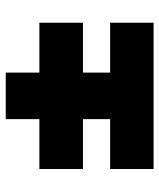

<svg xmlns="http://www.w3.org/2000/svg" viewBox="37 -703 555 669"><g transform="rotate(-90 314.5 -368.5)"><path d="M569.8 -356.9H396V-262.2H569.8V-110.8H60.1V-262.2H233.9V-356.9H60.1V-508.8H233.9V-626H396V-508.8H569.8Z"/></g></svg>

Font: PoppinsZ
Style: Bold
Weight: 700
Designer: Ninad Kale (Devanagari), Jonny Pinhorn (Latin)
Foundry: Indian Type Foundry
Version: Version 3.002;FEAKit 1.0